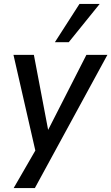

<svg xmlns="http://www.w3.org/2000/svg" viewBox="-20 -769 562 969"><path d="M49 180 168 -26 165 20 48 -492H151L227 -92H212L416 -492H522L156 180ZM257 -556 381 -749H483L327 -556Z"/></svg>

Font: Nunito Sans 10pt SemiCondensed SemiBold
Style: Italic
Weight: 600
Width: 4
Italic angle: -9°
Designer: Vernon Adams
Foundry: Vernon Adams
Version: Version 3.101;gftools[0.9.27]